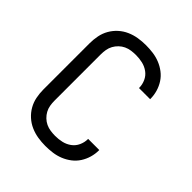

<svg xmlns="http://www.w3.org/2000/svg" viewBox="-206 -873 1012 1012"><g transform="rotate(45 300.0 -367.5)"><path d="M297 8Q269 8 241 3.5Q213 -1 187 -12.5Q161 -24 140 -43Q119 -62 105 -86.5Q91 -111 85.5 -139Q80 -167 80 -195V-540Q80 -568 85.5 -596Q91 -624 105 -648.5Q119 -673 140 -692Q161 -711 187 -722.5Q213 -734 241 -738.5Q269 -743 297 -743Q324 -743 350.5 -739.5Q377 -736 402 -726Q427 -716 448.5 -699.5Q470 -683 484.5 -660.5Q499 -638 506.5 -612Q514 -586 514 -560Q514 -559 514 -558Q514 -557 514 -557H431Q431 -557 431 -557.5Q431 -558 431 -558Q431 -583 420.5 -606Q410 -629 390 -643.5Q370 -658 346 -663.5Q322 -669 297 -669Q280 -669 262 -666.5Q244 -664 228 -656.5Q212 -649 199 -636.5Q186 -624 177.5 -608.5Q169 -593 166 -575.5Q163 -558 163 -540V-195Q163 -177 166 -159.5Q169 -142 177.5 -126.5Q186 -111 199 -98.5Q212 -86 228 -78.5Q244 -71 262 -68.5Q280 -66 297 -66Q322 -66 346 -71.5Q370 -77 390 -91.5Q410 -106 420.5 -129Q431 -152 431 -177Q431 -177 431 -177.5Q431 -178 431 -178H514Q514 -178 514 -177Q514 -176 514 -175Q514 -149 506.5 -123Q499 -97 484.5 -74.5Q470 -52 448.5 -35.5Q427 -19 402 -9Q377 1 350.5 4.5Q324 8 297 8Z"/></g></svg>

Font: Iosevka Mono
Style: Regular
Weight: 400
Designer: Belleve Invis
Foundry: Belleve Invis
Version: Version 11.1.1